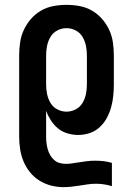

<svg xmlns="http://www.w3.org/2000/svg" viewBox="-20 -548 540 791"><path d="M242 223Q216 223 190.5 216.5Q165 210 142.5 196Q120 182 103.5 161.5Q87 141 77 117Q67 93 63 67Q59 41 59 15V-320Q59 -347 63 -374Q67 -401 78.5 -425.5Q90 -450 108 -470.5Q126 -491 149.5 -504.5Q173 -518 200 -523Q227 -528 254 -528Q281 -528 308 -523Q335 -518 358.5 -504.5Q382 -491 400 -470.5Q418 -450 429.5 -425.5Q441 -401 445 -374Q449 -347 449 -320V-200Q449 -176 446.5 -152Q444 -128 437.5 -105Q431 -82 419.5 -61Q408 -40 390 -23.5Q372 -7 349 0.5Q326 8 302 8Q280 8 258 1.5Q236 -5 219 -19Q202 -33 190 -51.5Q178 -70 170 -91V15Q170 28 171.5 41Q173 54 176.5 66.5Q180 79 186.5 90.5Q193 102 203 111Q213 120 225.5 123.5Q238 127 251 127Q263 127 274 125.5Q285 124 296 122H297Q316 119 334.5 116.5Q353 114 372 114Q390 114 407 116Q424 118 441 123V219Q425 214 408.5 211.5Q392 209 375 209Q358 209 341.5 211.5Q325 214 308.5 216.5Q292 219 275 221Q258 223 242 223ZM254 -88Q274 -88 292 -97.5Q310 -107 320 -124Q330 -141 334 -160.5Q338 -180 338 -200V-320Q338 -340 334 -359.5Q330 -379 320 -396Q310 -413 292 -422.5Q274 -432 254 -432Q234 -432 216 -422.5Q198 -413 188 -396Q178 -379 174 -359.5Q170 -340 170 -320V-200Q170 -180 174 -160.5Q178 -141 188 -124Q198 -107 216 -97.5Q234 -88 254 -88Z"/></svg>

Font: Moesevka
Style: Bold
Weight: 700
Monospace: yes
Designer: Belleve Invis
Foundry: Belleve Invis
Version: Version 32.5.0; ttfautohint (v1.8.4)